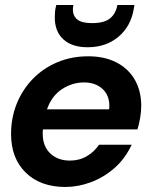

<svg xmlns="http://www.w3.org/2000/svg" viewBox="-20 -732 596 764"><path d="M240 12Q141 12 82.5 -45Q24 -102 24 -199Q24 -263 46.5 -319Q69 -375 110 -417.5Q151 -460 207.5 -484Q264 -508 331 -508Q396 -508 443.5 -483.5Q491 -459 516.5 -414.5Q542 -370 542 -311Q542 -287 537.5 -261.5Q533 -236 527 -217H151Q150 -213 150 -209Q150 -205 150 -200Q150 -150 180 -121.5Q210 -93 258 -93Q296 -93 325.5 -110.5Q355 -128 374 -156H504Q477 -99 434 -62Q391 -25 340.5 -6.5Q290 12 240 12ZM167 -297H414Q415 -301 415 -304Q415 -307 415 -308Q416 -352 388 -378Q360 -404 314 -404Q268 -404 227 -377.5Q186 -351 167 -297ZM329 -544Q266 -544 232 -575.5Q198 -607 198 -662Q198 -675 199 -686Q200 -697 204 -712H272Q271 -707 270.5 -702.5Q270 -698 270 -694Q270 -669 287.5 -654.5Q305 -640 346 -640Q395 -640 418 -659Q441 -678 447 -712H515L512 -695Q500 -626 450.5 -585Q401 -544 329 -544Z"/></svg>

Font: Rethink Sans
Style: Bold Italic
Weight: 700
Italic angle: -10°
Designer: The Rethink Sans project authors (Hans Thiessen). DM Sans designed by Colophon Foundry.
Foundry: Rethink Communications LLC
Version: Version 1.001